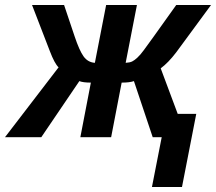

<svg xmlns="http://www.w3.org/2000/svg" viewBox="-65 -548 863 767"><path d="M298 -218Q267 -218 252 -224L100 0H-45L169 -279Q153 -294 134 -344L63 -528H191L233 -403Q252 -346 269 -322.5Q286 -299 314 -297L359 -528H482L437 -297Q454 -298 463 -302.5Q472 -307 483 -317Q496 -329 509 -347Q517 -357 549 -402Q581 -447 639 -528H778L639 -339Q607 -297 577 -275L645 -93H719L662 199H542L581 0H545L470 -224Q453 -218 421 -218L379 0H256Z"/></svg>

Font: Libra Sans Modern
Style: Bold Italic
Weight: 700
Italic angle: -12°
Foundry: Stefan Peev, Context Ltd
Version: Version 1.000